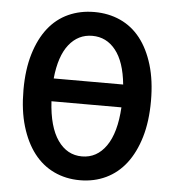

<svg xmlns="http://www.w3.org/2000/svg" viewBox="-50 -713 700 771"><g transform="rotate(5 300.0 -327.0)"><path d="M300 12Q243 12 195.5 -10.5Q148 -33 114.5 -76.5Q81 -120 62 -183.5Q43 -247 43 -330Q43 -412 62 -475Q81 -538 114.5 -580.5Q148 -623 195.5 -644.5Q243 -666 300 -666Q357 -666 404.5 -644.5Q452 -623 485.5 -580.5Q519 -538 538 -475Q557 -412 557 -330Q557 -247 538 -183.5Q519 -120 485.5 -76.5Q452 -33 404.5 -10.5Q357 12 300 12ZM300 -570Q243 -570 206 -523.5Q169 -477 160 -386H440Q431 -477 394 -523.5Q357 -570 300 -570ZM300 -84Q360 -84 397.5 -137.5Q435 -191 441 -294H159Q165 -191 202.5 -137.5Q240 -84 300 -84Z"/></g></svg>

Font: Source Code Pro Semibold
Style: Regular
Weight: 600
Monospace: yes
Designer: Paul D. Hunt, Teo Tuominen
Foundry: Adobe Systems Incorporated
Version: Version 2.030;PS 1.000;hotconv 16.6.51;makeotf.lib2.5.65220